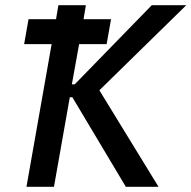

<svg xmlns="http://www.w3.org/2000/svg" viewBox="-20 -720 738 740"><path d="M465 0H591L363 -372L698 -700H565L268 -395H257L285 -550H391L408 -646H302L311 -700H205L196 -646H90L73 -550H179L82 0H188L249 -345H259Z"/></svg>

Font: Fixel Text 20240404 Medium
Style: Italic
Weight: 500
Width: 4
Italic angle: -10°
Designer: AlfaBravo + MacPaw
Foundry: Kyrylo Tkachov, Marchela Mozhyna, Serhii Makarenko, Maria Weinstein, Zakhar Kryvoshyya
Version: Version 1.211;Glyphs 3.2 (3225)